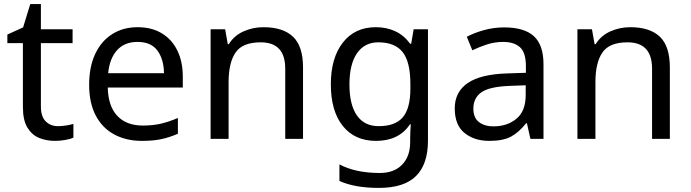

<svg xmlns="http://www.w3.org/2000/svg" viewBox="-20 -679 3377 939"><path d="M264 -62Q284 -62 305 -65.5Q326 -69 339 -73V-6Q325 1 299 5.5Q273 10 249 10Q207 10 171.5 -4.5Q136 -19 114 -55Q92 -91 92 -156V-468H16V-510L93 -545L128 -659H180V-536H335V-468H180V-158Q180 -109 203.5 -85.5Q227 -62 264 -62Z M653 -546Q722 -546 771.5 -516Q821 -486 847.5 -431.5Q874 -377 874 -304V-251H507Q509 -160 553.5 -112.5Q598 -65 678 -65Q729 -65 768.5 -74.5Q808 -84 850 -102V-25Q809 -7 769 1.5Q729 10 674 10Q598 10 539.5 -21Q481 -52 448.5 -113.5Q416 -175 416 -264Q416 -352 445.5 -415Q475 -478 528.5 -512Q582 -546 653 -546ZM652 -474Q589 -474 552.5 -433.5Q516 -393 509 -321H782Q781 -389 750 -431.5Q719 -474 652 -474Z M1268 -546Q1364 -546 1413 -499.5Q1462 -453 1462 -349V0H1375V-343Q1375 -472 1255 -472Q1166 -472 1132 -422Q1098 -372 1098 -278V0H1010V-536H1081L1094 -463H1099Q1125 -505 1171 -525.5Q1217 -546 1268 -546Z M1818 -546Q1871 -546 1913.5 -526Q1956 -506 1986 -465H1991L2003 -536H2073V9Q2073 124 2014.5 182Q1956 240 1833 240Q1715 240 1640 206V125Q1719 167 1838 167Q1907 167 1946.5 126.5Q1986 86 1986 16V-5Q1986 -17 1987 -39.5Q1988 -62 1989 -71H1985Q1931 10 1819 10Q1715 10 1656.5 -63Q1598 -136 1598 -267Q1598 -395 1656.5 -470.5Q1715 -546 1818 -546ZM1830 -472Q1763 -472 1726 -418.5Q1689 -365 1689 -266Q1689 -167 1725.5 -114.5Q1762 -62 1832 -62Q1913 -62 1950 -105.5Q1987 -149 1987 -246V-267Q1987 -377 1949 -424.5Q1911 -472 1830 -472Z M2446 -545Q2544 -545 2591 -502Q2638 -459 2638 -365V0H2574L2557 -76H2553Q2518 -32 2479.5 -11Q2441 10 2373 10Q2300 10 2252 -28.5Q2204 -67 2204 -149Q2204 -229 2267 -272.5Q2330 -316 2461 -320L2552 -323V-355Q2552 -422 2523 -448Q2494 -474 2441 -474Q2399 -474 2361 -461.5Q2323 -449 2290 -433L2263 -499Q2298 -518 2346 -531.5Q2394 -545 2446 -545ZM2472 -259Q2372 -255 2333.5 -227Q2295 -199 2295 -148Q2295 -103 2322.5 -82Q2350 -61 2393 -61Q2461 -61 2506 -98.5Q2551 -136 2551 -214V-262Z M3062 -546Q3158 -546 3207 -499.5Q3256 -453 3256 -349V0H3169V-343Q3169 -472 3049 -472Q2960 -472 2926 -422Q2892 -372 2892 -278V0H2804V-536H2875L2888 -463H2893Q2919 -505 2965 -525.5Q3011 -546 3062 -546Z"/></svg>

Font: Noto Sans Lydian
Style: Regular
Weight: 400
Designer: Monotype Design Team
Foundry: Monotype Imaging Inc.
Version: Version 2.002; ttfautohint (v1.8.4.7-5d5b)